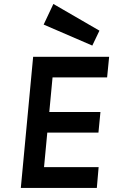

<svg xmlns="http://www.w3.org/2000/svg" viewBox="-20 -930 567 950"><path d="M83 0 144 -649H520L510 -547.1H240L223.9 -375.9H477L467.1 -273.9H214L197.9 -103.1H468L459.1 0ZM436.7 -704.5 196 -808.4 244.1 -910.4 472 -778.3Z"/></svg>

Font: Karla
Style: Italic
Weight: 400
Italic angle: -8°
Designer: Jonathan Pinhorn
Version: Version 2.004;gftools[0.9.33]